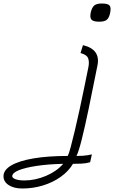

<svg xmlns="http://www.w3.org/2000/svg" viewBox="-72 -871 692 1097"><path d="M55 206Q7 206 -22.5 186.5Q-52 167 -52 136Q-52 100 -7.5 74Q37 48 119.5 34Q202 20 315 20Q321 10 331.5 -29Q342 -68 355.5 -124.5Q369 -181 383 -246Q397 -311 410 -374Q423 -437 433 -487Q439 -516 432 -537Q425 -558 388 -568L402 -613Q503 -589 485 -498Q457 -357 434.5 -249Q412 -141 394.5 -72Q377 -3 365 20Q386 20 400.5 19Q415 18 427.5 16Q440 14 453 11L443 56Q418 63 391.5 64Q365 65 345 65Q320 107 275.5 139Q231 171 174 188.5Q117 206 55 206ZM67 160Q129 160 190.5 134Q252 108 289 65Q202 67 136.5 77Q71 87 34.5 102Q-2 117 -2 136Q-2 146 17 153Q36 160 67 160ZM495 -747Q461 -747 450.5 -759Q440 -771 447 -802Q454 -830 467.5 -840.5Q481 -851 509 -851Q544 -851 554 -839.5Q564 -828 557 -796Q551 -768 537.5 -757.5Q524 -747 495 -747Z"/></svg>

Font: Victor Mono Thin
Style: Italic
Weight: 100
Italic angle: -12°
Monospace: yes
Designer: Rune Bjørnerås
Version: Version 1.561;gftools[0.9.30]